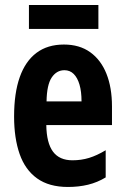

<svg xmlns="http://www.w3.org/2000/svg" viewBox="-20 -733 497 763"><path d="M234 -556Q296 -556 338.5 -525.5Q381 -495 403 -440Q425 -385 425 -310V-236H164Q165 -165 190.5 -130.5Q216 -96 268 -96Q303 -96 334 -105.5Q365 -115 400 -136V-28Q367 -8 330 1Q293 10 250 10Q175 10 127.5 -24Q80 -58 58 -121Q36 -184 36 -270Q36 -363 58.5 -426.5Q81 -490 125 -523Q169 -556 234 -556ZM236 -454Q205 -454 185.5 -425Q166 -396 165 -330H304Q304 -369 296 -396.5Q288 -424 273 -439Q258 -454 236 -454ZM371 -713V-618H95V-713Z"/></svg>

Font: Noto Sans Khmer ExtraCondensed
Style: Bold
Weight: 700
Width: 2
Designer: Danh Hong and the Monotype Design Team
Foundry: Monotype Imaging Inc.
Version: Version 2.004